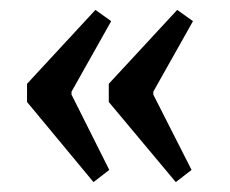

<svg xmlns="http://www.w3.org/2000/svg" viewBox="-20 -426 469 392"><path d="M170.9 -54.2 35.2 -217.8V-254.9L174.8 -405.8L207 -382.8L126 -238.8V-232.9L203.1 -79.1ZM338.9 -54.2 202.1 -217.8V-254.9L341.8 -405.8L374 -382.8L293 -238.8V-232.9L371.1 -79.1Z"/></svg>

Font: Grenze
Style: Regular
Weight: 400
Designer: Renata Polastri
Foundry: Omnibus-Type
Version: Version 1.002;PS 001.002;hotconv 1.0.88;makeotf.lib2.5.64775